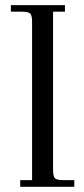

<svg xmlns="http://www.w3.org/2000/svg" viewBox="-20 -722 326 742"><path d="M22 -676.8V-702.1H231V-676.8H185.1V-65.9Q185.1 -41 192.1 -33.4Q199.2 -25.9 224.1 -25.9H267.1V0H58.1V-25.9H104V-637.2Q104 -662.1 96.9 -669.4Q89.8 -676.8 64.9 -676.8Z"/></svg>

Font: Dihjauti
Style: Regular
Weight: 400
Designer: T. Christopher White
Version: Version 3.0.0